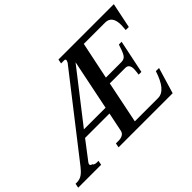

<svg xmlns="http://www.w3.org/2000/svg" viewBox="-151 -992 1285 1285"><g transform="rotate(-45 491.5 -350.0)"><path d="M-21 -31H-6Q22 -32 42.5 -47Q63 -62 83 -88L515 -642L517 -648Q521 -653 521 -659Q521 -669 510 -669H480L486 -700H1010L973 -521H944Q947 -554 947 -566Q947 -654 882 -654H862H680L625 -390H772Q801 -390 814.5 -413Q828 -436 843 -485H869L820 -249H794Q795 -256 797 -271Q799 -286 799 -297Q799 -344 763 -344H616L555 -46H775Q848 -46 892 -184H922L867 0H355L361 -31H385Q409 -31 424.5 -40Q440 -49 444 -67L472 -203H241L141 -72Q135 -63 135 -58Q135 -46 152 -44V-43Q152 -38 161 -34.5Q170 -31 178 -31H196L190 0H-27ZM481 -249 554 -606 276 -249Z"/></g></svg>

Font: Taviraj Medium
Style: Italic
Weight: 500
Italic angle: -12°
Designer: Katatrad Team
Foundry: CadsonDemak
Version: Version 1.001